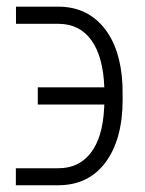

<svg xmlns="http://www.w3.org/2000/svg" viewBox="-20 -548 430 568"><path d="M91.8 -289.6H288.6Q285.2 -380.4 250.5 -428.7Q215.8 -477.1 154.3 -477.5H27.3V-528.3H154.8Q237.8 -527.3 287.6 -465.8Q337.4 -404.3 342.3 -296.4L342.8 -253.9Q342.8 -136.7 293 -68.8Q243.2 -1 154.8 0H26.9V-50.3H152.8Q213.4 -50.3 248.5 -95.7Q283.7 -141.1 288.1 -228L288.6 -238.8H91.8Z"/></svg>

Font: Roboto Condensed Light
Style: Regular
Weight: 300
Designer: Google
Version: Version 2.134; 2016